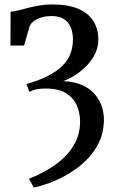

<svg xmlns="http://www.w3.org/2000/svg" viewBox="-20 -589 518 862"><path d="M131.5 253 110 213.5Q148.5 198.5 189 175.8Q229.5 153 263.8 121.8Q298 90.5 318.8 49Q339.5 7.5 339.5 -44.5Q339.5 -80.5 325.5 -114.2Q311.5 -148 278 -169.8Q244.5 -191.5 185 -191.5Q168 -191.5 155 -189.8Q142 -188 131.8 -184.8Q121.5 -181.5 112 -176.5L99 -211.5Q155.5 -228 195 -248.2Q234.5 -268.5 259.5 -293Q284.5 -317.5 296 -347.2Q307.5 -377 307.5 -412.5Q307.5 -442.5 297.8 -466.2Q288 -490 266.8 -503.5Q245.5 -517 210.5 -517Q189 -517 169.5 -511.8Q150 -506.5 135.5 -496.8Q121 -487 113.5 -472.5L88 -384.5H27L27.5 -536.5Q45 -537.5 64.8 -542.8Q84.5 -548 107.5 -554Q130.5 -560 157 -564.5Q183.5 -569 215 -569Q286.5 -569 332 -549.2Q377.5 -529.5 399.5 -494Q421.5 -458.5 421.5 -412Q421.5 -379 408 -350Q394.5 -321 371.8 -296.8Q349 -272.5 320.8 -254Q292.5 -235.5 264 -224.5Q317.5 -222.5 353 -205.2Q388.5 -188 409 -162Q429.5 -136 438 -107.5Q446.5 -79 446.5 -54.5Q446.5 4.5 424 51Q401.5 97.5 365 132.5Q328.5 167.5 286 192.2Q243.5 217 202.8 232Q162 247 131.5 253Z"/></svg>

Font: Merriweather Medium
Style: Regular
Weight: 500
Version: Version 2.100